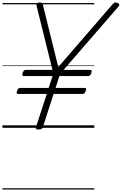

<svg xmlns="http://www.w3.org/2000/svg" viewBox="-20 -1035 986 1555"><path d="M292 14Q265 14 271 -5L359 -274H126Q119 -274 116 -279.5Q113 -285 118 -298Q122 -312 128.5 -317.5Q135 -323 142 -323H374L406 -419H171Q164 -419 161.5 -425Q159 -431 163 -444Q168 -458 174 -463.5Q180 -469 188 -469H405L277 -984Q273 -1000 280.5 -1007.5Q288 -1015 301 -1015Q316 -1015 321 -1009.5Q326 -1004 328 -993L452 -492L887 -995Q899 -1009 907.5 -1013.5Q916 -1018 930 -1012Q942 -1009 945.5 -1000.5Q949 -992 938 -980L495 -469H711Q719 -469 721.5 -464Q724 -459 720 -445Q716 -431 709.5 -425Q703 -419 695 -419H461L430 -323H666Q674 -323 676.5 -318Q679 -313 674 -299Q670 -286 664 -280Q658 -274 650 -274H414L327 -5Q321 14 292 14ZM0 490H744V500H0ZM0 -20H744V0H0ZM0 -505H744V-500H0ZM0 -1010H744V-1000H0Z"/></svg>

Font: Playwrite MX Guides
Style: Regular
Weight: 400
Designer: Veronika Burian, José Scaglione
Foundry: TypeTogether
Version: Version 1.003